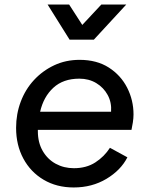

<svg xmlns="http://www.w3.org/2000/svg" viewBox="-20 -815 656 847"><path d="M305 12Q230 12 172.5 -22Q115 -56 83 -115.5Q51 -175 51 -251Q51 -312 71.5 -366.5Q92 -421 130 -462Q168 -503 219 -527Q270 -551 331 -551Q407 -551 460 -517Q513 -483 541 -428Q569 -373 569 -310Q569 -294 566 -274.5Q563 -255 560 -242H147V-236Q147 -186 168.5 -149Q190 -112 226 -92.5Q262 -73 306 -73Q361 -73 400.5 -98.5Q440 -124 465 -163L542 -121Q513 -64 449.5 -26Q386 12 305 12ZM330 -468Q259 -468 215.5 -428Q172 -388 157 -322H470Q473 -363 455 -396Q437 -429 404.5 -448.5Q372 -468 330 -468ZM287 -640 190 -795H285L343 -705L427 -795H537L394 -640Z"/></svg>

Font: Plus Jakarta Sans Medium
Style: Italic
Weight: 500
Italic angle: -8°
Designer: Gumpita Rahayu
Foundry: Tokotype
Version: Version 2.071; ttfautohint (v1.8.4.7-5d5b);gftools[0.9.29]